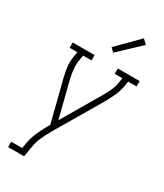

<svg xmlns="http://www.w3.org/2000/svg" viewBox="-235 -854 980 1148"><g transform="rotate(30 254.5 -279.5)"><path d="M25 205V168H101L107 131Q114 93 130 55Q146 17 167 -19L177 -36L104 -324Q96 -356 92 -389Q88 -422 94 -457L100 -493H47V-530H198V-493H140L134 -457Q129 -427 131.5 -399Q134 -371 140 -343V-342Q140 -342 140 -342Q140 -342 140 -342Q141 -340 141.5 -338Q142 -336 142 -333L205 -84L357 -343Q373 -370 386.5 -398.5Q400 -427 405 -457L411 -493H358V-530H509V-493H451L445 -457Q439 -422 424 -389Q409 -356 391 -324L201 -1Q183 31 168 64Q153 97 148 131L135 205ZM287 -598 262 -622 403 -764 433 -736Z"/></g></svg>

Font: Iosevka Curly Slab XLtObl
Style: Regular
Weight: 200
Italic angle: -9°
Monospace: yes
Designer: Belleve Invis
Foundry: Belleve Invis
Version: Version 11.1.0; ttfautohint (v1.8.3)